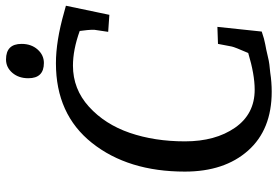

<svg xmlns="http://www.w3.org/2000/svg" viewBox="-166 -764 945 654"><g transform="rotate(-90 307.0 -437.5)"><path d="M321 15Q192 15 120.5 -65.5Q49 -146 49 -281Q49 -474 146.5 -597Q244 -720 418 -720Q494 -720 592 -692Q610 -687 614 -686L583 -538L525 -542L532 -589Q532 -591 532 -599.5Q532 -608 528 -639Q464 -662 410 -662Q330 -662 270 -607.5Q210 -553 181 -468.5Q152 -384 152 -280.5Q152 -177 198.5 -110Q245 -43 328 -43Q380 -43 453 -65Q473 -111 475 -121L484 -168L542 -170L526 -19Q500 -10 482.5 -7Q465 -4 444.5 1Q424 6 414 7Q404 8 386 10Q354 15 321 15ZM431 -890Q484 -890 484 -837Q484 -804 465 -782.5Q446 -761 419 -761Q367 -761 367 -814Q367 -847 385.5 -868.5Q404 -890 431 -890Z"/></g></svg>

Font: Andada SC
Style: Italic
Weight: 400
Italic angle: -8.29999°
Designer: Carolina Giovagnoli
Foundry: Carolina Giovagnoli
Version: Version 1.003